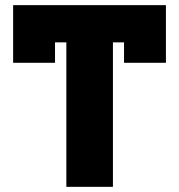

<svg xmlns="http://www.w3.org/2000/svg" viewBox="-20 -723 693 743"><path d="M236.8 0V-559.1H192.9V-480H30.8V-703.1H622.1V-480H460V-559.1H417V0Z"/></svg>

Font: LT Superior Black
Style: Regular
Weight: 900
Designer: Daniel Lyons
Foundry: LyonsType
Version: Version 2.005